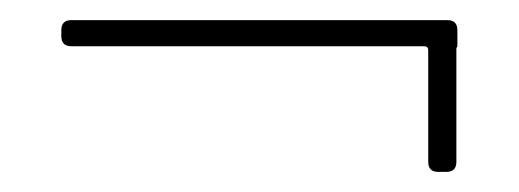

<svg xmlns="http://www.w3.org/2000/svg" viewBox="-20 -354 516 191"><path d="M435 -324V-314V-308L434 -306V-193Q434 -183 424 -183H416Q406 -183 406 -193V-304Q406 -308 402 -308H51Q41 -308 41 -318V-324Q41 -334 51 -334H425Q435 -334 435 -324Z"/></svg>

Font: Barlow Semi Condensed Thin
Style: Regular
Weight: 250
Width: 4
Designer: Jeremy Tribby
Foundry: Tribby Type
Version: Version 1.408